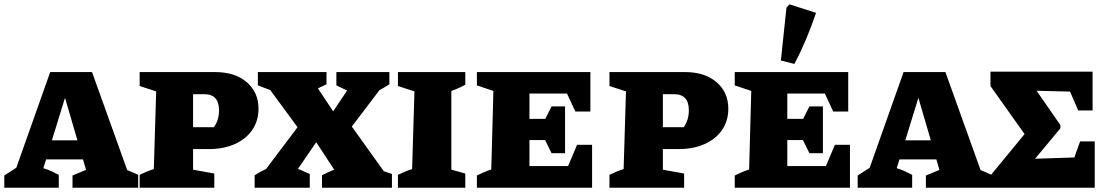

<svg xmlns="http://www.w3.org/2000/svg" viewBox="-39 -875 5179 895"><path d="M554 -82Q567 -77 578.5 -72Q590 -67 605 -60V0H299V-57L362 -83L348 -132H176L163 -91Q183 -85 200.5 -77Q218 -69 235 -60V0H-19V-57L37 -93L195 -539H390ZM203 -221H322L264 -419Z M965 -539Q1056 -539 1111 -492Q1166 -445 1166 -368Q1166 -312 1137 -269.5Q1108 -227 1055.5 -203.5Q1003 -180 934 -180H861V-84L960 -66V0H612V-60Q626 -67 641.5 -73.5Q657 -80 678 -87L689 -449L612 -474V-539ZM913 -436H861V-282H958Q982 -315 982 -361Q982 -436 913 -436Z M1148 0V-58Q1174 -75 1201 -87L1348 -282L1221 -455L1163 -477V-539H1483V-482Q1463 -472 1443 -463L1514 -356L1579 -453L1529 -477V-539H1776V-482Q1753 -467 1730 -455L1601 -285L1750 -77L1788 -64V0H1462V-58Q1490 -73 1519 -84L1435 -212L1350 -88L1405 -64V0Z M1816 0V-60Q1831 -67 1846 -73.5Q1861 -80 1882 -87L1893 -449L1816 -474V-539H2130V-480Q2117 -473 2105.5 -467.5Q2094 -462 2065 -451V-84L2130 -66V0Z M2651 -200H2721V0H2184V-57Q2200 -65 2216.5 -72Q2233 -79 2251 -85L2261 -451L2184 -477V-539H2713V-355H2643L2604 -439H2429V-321H2503L2532 -379H2595V-161H2532L2502 -222H2429V-101H2609Z M3155 -539Q3246 -539 3301 -492Q3356 -445 3356 -368Q3356 -312 3327 -269.5Q3298 -227 3245.5 -203.5Q3193 -180 3124 -180H3051V-84L3150 -66V0H2802V-60Q2816 -67 2831.5 -73.5Q2847 -80 2868 -87L2879 -449L2802 -474V-539ZM3103 -436H3051V-282H3148Q3172 -315 3172 -361Q3172 -436 3103 -436Z M3853 -200H3923V0H3386V-57Q3402 -65 3418.5 -72Q3435 -79 3453 -85L3463 -451L3386 -477V-539H3915V-355H3845L3806 -439H3631V-321H3705L3734 -379H3797V-161H3734L3704 -222H3631V-101H3811ZM3664 -577 3601 -593 3627 -839 3641 -855 3765 -815Q3744 -753 3719 -693.5Q3694 -634 3664 -577Z M4532 -82Q4545 -77 4556.5 -72Q4568 -67 4583 -60V0H4277V-57L4340 -83L4326 -132H4154L4141 -91Q4161 -85 4178.5 -77Q4196 -69 4213 -60V0H3959V-57L4015 -93L4173 -539H4368ZM4181 -221H4300L4242 -419Z M4996 -216H5064V0H4570V-47L4737 -250L4578 -474V-541H5054V-360H4987L4949 -448L4793 -452L4904 -292V-277L4786 -135L4969 -141Z"/></svg>

Font: Piazzolla SC ExtraBold
Style: Regular
Weight: 800
Designer: Juan Pablo del Peral
Foundry: Huerta Tipografica
Version: Version 1.330